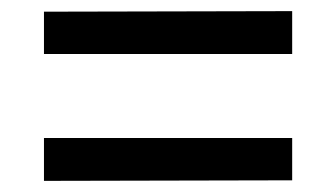

<svg xmlns="http://www.w3.org/2000/svg" viewBox="-20 -530 603 345"><path d="M505 -510 59 -509V-433H505ZM505 -282H59V-205L505 -206Z"/></svg>

Font: Bisquit Text
Style: Regular
Weight: 400
Version: Version 1.004;Glyphs 3.2.3 (3260)